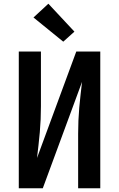

<svg xmlns="http://www.w3.org/2000/svg" viewBox="-20 -1012 640 1032"><path d="M81 0V-735H200V-441Q200 -406 198.5 -371Q197 -336 194 -301.5Q191 -267 187 -232.5Q183 -198 179 -163L390 -735H519V0H400V-294Q400 -329 401.5 -364Q403 -399 406 -433.5Q409 -468 413 -502.5Q417 -537 421 -572L210 0ZM320 -788 160 -918 240 -992 380 -842Z"/></svg>

Font: Iosevka Curly Extended
Style: Bold
Weight: 700
Width: 7
Monospace: yes
Designer: Belleve Invis
Foundry: Belleve Invis
Version: Version 11.1.0; ttfautohint (v1.8.3)